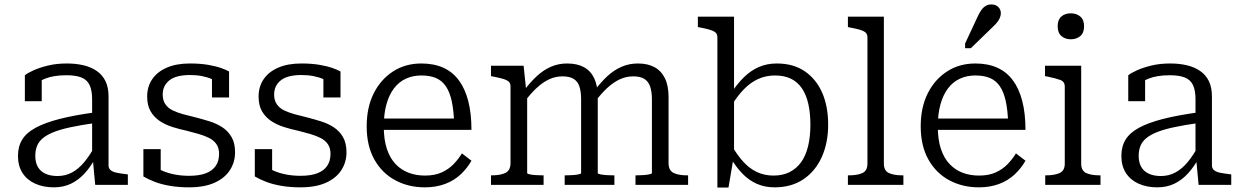

<svg xmlns="http://www.w3.org/2000/svg" viewBox="-20 -833 5590 865"><path d="M410 -327V-279Q346 -270 299 -260Q252 -250 221 -237.5Q190 -225 172 -209.5Q154 -194 146.5 -174.5Q139 -155 139 -131Q139 -101 150.5 -81Q162 -61 184.5 -50.5Q207 -40 239 -40Q275 -40 304.5 -56Q334 -72 359.5 -102.5Q385 -133 408 -176L409 -120Q388 -81 361 -51.5Q334 -22 300 -5.5Q266 11 223 11Q175 11 138.5 -5.5Q102 -22 81.5 -53.5Q61 -85 61 -131Q61 -173 80 -204Q99 -235 140.5 -257.5Q182 -280 248 -297Q314 -314 410 -327ZM409 0 398 -117 395 -122V-386Q395 -426 383.5 -450Q372 -474 346.5 -484Q321 -494 279 -494Q221 -494 183 -478.5Q145 -463 125 -444Q123 -451 126 -459Q129 -467 135 -473.5Q141 -480 149.5 -484.5Q158 -489 168 -490V-377H92V-494Q106 -505 133 -517Q160 -529 197.5 -538Q235 -547 281 -547Q322 -547 356 -539Q390 -531 415.5 -513.5Q441 -496 455 -468Q469 -440 469 -398V-88Q469 -74 479 -66Q489 -58 507 -54.5Q525 -51 551 -48L556 -47V0Z M967 -140Q967 -166 955 -183.5Q943 -201 922 -211.5Q901 -222 875 -229.5Q849 -237 821 -244Q788 -251 756.5 -261Q725 -271 699.5 -288Q674 -305 658.5 -331.5Q643 -358 643 -398Q643 -443 666 -476.5Q689 -510 732 -528.5Q775 -547 836 -547Q882 -547 917 -541Q952 -535 976 -526.5Q1000 -518 1012 -511V-394H935V-493Q943 -493 949.5 -490Q956 -487 960 -482Q964 -477 966.5 -470Q969 -463 969 -453Q956 -467 936 -476Q916 -485 891 -490Q866 -495 836 -495Q773 -495 743 -471Q713 -447 713 -407Q713 -381 725 -363.5Q737 -346 757.5 -336Q778 -326 805 -318.5Q832 -311 862 -304Q893 -296 925 -286Q957 -276 982.5 -259Q1008 -242 1023.5 -215Q1039 -188 1039 -147Q1039 -102 1015.5 -66Q992 -30 946 -9.5Q900 11 832 11Q786 11 747 4.5Q708 -2 678 -13.5Q648 -25 626 -38V-161H704V-29Q691 -36 683.5 -43Q676 -50 673 -57.5Q670 -65 670 -73Q670 -81 671 -88Q688 -74 712 -63.5Q736 -53 766.5 -47Q797 -41 832 -41Q877 -41 906.5 -52Q936 -63 951.5 -85Q967 -107 967 -140Z M1469 -140Q1469 -166 1457 -183.5Q1445 -201 1424 -211.5Q1403 -222 1377 -229.5Q1351 -237 1323 -244Q1290 -251 1258.5 -261Q1227 -271 1201.5 -288Q1176 -305 1160.5 -331.5Q1145 -358 1145 -398Q1145 -443 1168 -476.5Q1191 -510 1234 -528.5Q1277 -547 1338 -547Q1384 -547 1419 -541Q1454 -535 1478 -526.5Q1502 -518 1514 -511V-394H1437V-493Q1445 -493 1451.5 -490Q1458 -487 1462 -482Q1466 -477 1468.5 -470Q1471 -463 1471 -453Q1458 -467 1438 -476Q1418 -485 1393 -490Q1368 -495 1338 -495Q1275 -495 1245 -471Q1215 -447 1215 -407Q1215 -381 1227 -363.5Q1239 -346 1259.5 -336Q1280 -326 1307 -318.5Q1334 -311 1364 -304Q1395 -296 1427 -286Q1459 -276 1484.5 -259Q1510 -242 1525.5 -215Q1541 -188 1541 -147Q1541 -102 1517.5 -66Q1494 -30 1448 -9.5Q1402 11 1334 11Q1288 11 1249 4.5Q1210 -2 1180 -13.5Q1150 -25 1128 -38V-161H1206V-29Q1193 -36 1185.5 -43Q1178 -50 1175 -57.5Q1172 -65 1172 -73Q1172 -81 1173 -88Q1190 -74 1214 -63.5Q1238 -53 1268.5 -47Q1299 -41 1334 -41Q1379 -41 1408.5 -52Q1438 -63 1453.5 -85Q1469 -107 1469 -140Z M1709 -263Q1709 -204 1723 -162Q1737 -120 1762.5 -93.5Q1788 -67 1821.5 -54.5Q1855 -42 1895 -42Q1939 -42 1970.5 -56.5Q2002 -71 2024 -94Q2046 -117 2061 -142L2104 -109Q2085 -75 2055 -47Q2025 -19 1984.5 -4Q1944 11 1894 11Q1820 11 1760.5 -21Q1701 -53 1666.5 -114.5Q1632 -176 1632 -264Q1632 -349 1663.5 -412Q1695 -475 1750.5 -511Q1806 -547 1878 -547Q1935 -547 1977 -528Q2019 -509 2047 -471.5Q2075 -434 2089.5 -378Q2104 -322 2104 -248H1689V-299H2049L2026 -279Q2024 -337 2015 -378Q2006 -419 1988.5 -444.5Q1971 -470 1944 -481.5Q1917 -493 1878 -493Q1840 -493 1808.5 -478.5Q1777 -464 1755 -435Q1733 -406 1721 -363Q1709 -320 1709 -263Z M2192 0V-43H2195Q2234 -43 2257 -54Q2280 -65 2280 -99V-443Q2280 -458 2271.5 -465.5Q2263 -473 2245.5 -478Q2228 -483 2202 -488L2192 -490V-537H2339L2351 -422L2355 -417V-53Q2355 -50 2366.5 -47.5Q2378 -45 2395 -44Q2412 -43 2425 -43H2429V0ZM2748 0H2524V-43H2527Q2541 -43 2558 -44Q2575 -45 2586.5 -47.5Q2598 -50 2598 -53V-385Q2598 -420 2590.5 -443Q2583 -466 2564.5 -477.5Q2546 -489 2514 -489Q2482 -489 2453.5 -475.5Q2425 -462 2397.5 -436.5Q2370 -411 2341 -372L2340 -424Q2369 -463 2399 -490.5Q2429 -518 2462.5 -532.5Q2496 -547 2535 -547Q2580 -547 2610.5 -530.5Q2641 -514 2657 -480.5Q2673 -447 2673 -396V-53Q2673 -50 2685 -47.5Q2697 -45 2713.5 -44Q2730 -43 2745 -43H2748ZM3080 0H2843V-43H2846Q2860 -43 2876.5 -44Q2893 -45 2905 -47.5Q2917 -50 2917 -53V-385Q2917 -420 2909 -443Q2901 -466 2883 -477.5Q2865 -489 2833 -489Q2801 -489 2772 -475.5Q2743 -462 2715 -436Q2687 -410 2658 -371L2657 -423Q2687 -463 2717 -490.5Q2747 -518 2781 -532.5Q2815 -547 2854 -547Q2898 -547 2928.5 -530.5Q2959 -514 2975.5 -480.5Q2992 -447 2992 -396V-99Q2992 -65 3014.5 -54Q3037 -43 3076 -43H3080Z M3470 11Q3426 11 3390.5 -4.5Q3355 -20 3326 -49.5Q3297 -79 3272 -121L3275 -180Q3300 -136 3328 -105Q3356 -74 3390 -58Q3424 -42 3465 -42Q3506 -42 3537 -57.5Q3568 -73 3589 -102Q3610 -131 3620.5 -174Q3631 -217 3631 -271Q3631 -324 3621.5 -365.5Q3612 -407 3592.5 -435.5Q3573 -464 3543 -478.5Q3513 -493 3472 -493Q3431 -493 3396.5 -477.5Q3362 -462 3332 -431.5Q3302 -401 3274 -355L3272 -411Q3300 -454 3331 -484.5Q3362 -515 3398.5 -531Q3435 -547 3480 -547Q3554 -547 3605.5 -512Q3657 -477 3684 -415.5Q3711 -354 3711 -271Q3711 -189 3682 -125Q3653 -61 3599 -25Q3545 11 3470 11ZM3212 -664Q3212 -679 3203.5 -686.5Q3195 -694 3178 -699Q3161 -704 3135 -709L3124 -711V-758H3287V-125L3284 -118L3262 12H3212Z M3962 -758V-96Q3962 -64 3984.5 -53.5Q4007 -43 4046 -43H4050V0H3800V-43H3804Q3843 -43 3865.5 -53.5Q3888 -64 3888 -96V-664Q3888 -679 3879.5 -686.5Q3871 -694 3854 -699Q3837 -704 3810 -709L3800 -711V-758Z M4205 -263Q4205 -204 4219 -162Q4233 -120 4258.5 -93.5Q4284 -67 4317.5 -54.5Q4351 -42 4391 -42Q4435 -42 4466.5 -56.5Q4498 -71 4520 -94Q4542 -117 4557 -142L4600 -109Q4581 -75 4551 -47Q4521 -19 4480.5 -4Q4440 11 4390 11Q4316 11 4256.5 -21Q4197 -53 4162.5 -114.5Q4128 -176 4128 -264Q4128 -349 4159.5 -412Q4191 -475 4246.5 -511Q4302 -547 4374 -547Q4431 -547 4473 -528Q4515 -509 4543 -471.5Q4571 -434 4585.5 -378Q4600 -322 4600 -248H4185V-299H4545L4522 -279Q4520 -337 4511 -378Q4502 -419 4484.5 -444.5Q4467 -470 4440 -481.5Q4413 -493 4374 -493Q4336 -493 4304.5 -478.5Q4273 -464 4251 -435Q4229 -406 4217 -363Q4205 -320 4205 -263ZM4384 -757Q4392 -775 4401 -787.5Q4410 -800 4421 -806.5Q4432 -813 4446 -813Q4466 -813 4477.5 -801.5Q4489 -790 4489 -774Q4489 -763 4484.5 -752.5Q4480 -742 4472 -732Q4464 -722 4453 -712L4354 -616H4328V-637Z M4804 -656Q4779 -656 4762 -670.5Q4745 -685 4745 -715Q4745 -744 4761.5 -758.5Q4778 -773 4804 -773Q4830 -773 4847 -758.5Q4864 -744 4864 -715Q4864 -685 4847 -670.5Q4830 -656 4804 -656ZM4851 -537V-96Q4851 -64 4873.5 -53.5Q4896 -43 4935 -43H4938V0H4689V-43H4692Q4731 -43 4754 -53.5Q4777 -64 4777 -96V-443Q4777 -465 4757.5 -472.5Q4738 -480 4699 -488L4688 -490V-537Z M5381 -327V-279Q5317 -270 5270 -260Q5223 -250 5192 -237.5Q5161 -225 5143 -209.5Q5125 -194 5117.5 -174.5Q5110 -155 5110 -131Q5110 -101 5121.5 -81Q5133 -61 5155.5 -50.5Q5178 -40 5210 -40Q5246 -40 5275.5 -56Q5305 -72 5330.5 -102.5Q5356 -133 5379 -176L5380 -120Q5359 -81 5332 -51.5Q5305 -22 5271 -5.5Q5237 11 5194 11Q5146 11 5109.5 -5.5Q5073 -22 5052.5 -53.5Q5032 -85 5032 -131Q5032 -173 5051 -204Q5070 -235 5111.5 -257.5Q5153 -280 5219 -297Q5285 -314 5381 -327ZM5380 0 5369 -117 5366 -122V-386Q5366 -426 5354.5 -450Q5343 -474 5317.5 -484Q5292 -494 5250 -494Q5192 -494 5154 -478.5Q5116 -463 5096 -444Q5094 -451 5097 -459Q5100 -467 5106 -473.5Q5112 -480 5120.5 -484.5Q5129 -489 5139 -490V-377H5063V-494Q5077 -505 5104 -517Q5131 -529 5168.5 -538Q5206 -547 5252 -547Q5293 -547 5327 -539Q5361 -531 5386.5 -513.5Q5412 -496 5426 -468Q5440 -440 5440 -398V-88Q5440 -74 5450 -66Q5460 -58 5478 -54.5Q5496 -51 5522 -48L5527 -47V0Z"/></svg>

Font: Roboto Serif 20pt Light
Style: Regular
Weight: 300
Version: Version 1.008